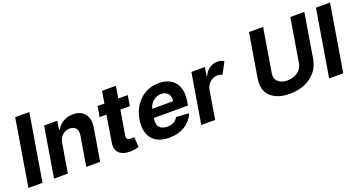

<svg xmlns="http://www.w3.org/2000/svg" viewBox="-44 -1341 3657 1965"><g transform="rotate(-20 1784.0 -358.0)"><path d="M292.3 -727.3 171.5 0H17.8L138.5 -727.3Z M500 -315.3 447.4 0H296.5L387.4 -545.5H531.2L515.6 -449.2H521.7Q547.6 -497.2 594.8 -524.9Q642 -552.6 703.1 -552.6Q788 -552.6 830.6 -497.7Q873.2 -442.8 857.2 -347.3L799 0H647.7L701.3 -320.3Q709.5 -370.4 688.7 -398.6Q668 -426.8 622.2 -426.8Q576 -426.8 542.6 -397.5Q509.2 -368.3 500 -315.3Z M1298.3 -545.5 1279.5 -431.8H1176.5L1132.8 -169Q1127.5 -137.8 1140.1 -126.8Q1152.7 -115.8 1175.4 -115.8Q1186.1 -115.8 1197.1 -117.7Q1208.1 -119.7 1214.1 -120.7L1219.8 -7.8Q1207 -4.3 1185.5 0.4Q1164.1 5 1134.6 6.4Q1051.5 9.6 1008 -29.8Q964.5 -69.2 978.7 -148.8L1025.2 -431.8H950.6L969.8 -545.5H1044L1065.7 -676.1H1217L1195.3 -545.5Z M1549.4 10.7Q1423.3 10.7 1363.6 -65Q1304 -140.6 1325.6 -270.2Q1339.8 -354.4 1383 -418Q1426.1 -481.5 1491.5 -517Q1556.8 -552.6 1637.1 -552.6Q1709.5 -552.6 1762.4 -522Q1815.3 -491.5 1839.1 -429.9Q1862.9 -368.3 1847.3 -275.6L1840.6 -234H1469.1L1468.4 -230.1Q1458.1 -165.8 1485.4 -134.1Q1512.8 -102.3 1570.7 -102.3Q1608.7 -102.3 1639 -118.3Q1669.4 -134.2 1686.1 -165.5L1824.2 -156.2Q1795.1 -80.3 1723.2 -34.8Q1651.3 10.7 1549.4 10.7ZM1486.2 -327.8H1713.1Q1721.2 -376.4 1696 -408Q1670.8 -439.6 1621.8 -439.6Q1589.1 -439.6 1560.7 -424.2Q1532.3 -408.7 1512.4 -383.2Q1492.5 -357.6 1486.2 -327.8Z M1900.6 0 1991.5 -545.5H2138.1L2122.2 -450.3H2127.8Q2151.3 -501.1 2190.5 -527.2Q2229.8 -553.3 2276.3 -553.3Q2319.6 -553.3 2346.6 -533.4L2281.2 -409.1Q2271.3 -414.1 2259.1 -417.6Q2246.8 -421.2 2231.2 -421.2Q2185.7 -421.2 2148.8 -389.9Q2111.9 -358.7 2102.6 -308.6L2051.8 0Z M3134.9 -727.3H3287.6L3208.1 -246.4Q3194.6 -164.1 3146.1 -106.7Q3097.7 -49.4 3024.7 -19.5Q2951.7 10.3 2864 10.3Q2775.9 10.3 2712.9 -19.5Q2649.9 -49.4 2620.7 -106.7Q2591.6 -164.1 2605.1 -246.4L2684.7 -727.3H2838.4L2759.9 -251.8Q2750.4 -193.5 2786.4 -160.2Q2822.4 -126.8 2886.4 -126.8Q2950.3 -126.8 2998.4 -160.2Q3046.5 -193.5 3056.1 -251.8Z M3567.8 -727.3 3447.1 0H3293.3L3414.1 -727.3Z"/></g></svg>

Font: Inter UI
Style: Bold Italic
Weight: 700
Italic angle: 9.39999°
Designer: Rasmus Andersson
Foundry: rsms
Version: 3.2;8d6f07862